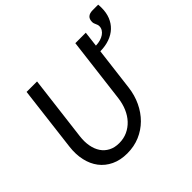

<svg xmlns="http://www.w3.org/2000/svg" viewBox="-186 -995 1213 1213"><g transform="rotate(-45 420.0 -388.5)"><path d="M838 -786.5Q839 -781 839.2 -771.8Q839.5 -762.5 839.5 -756.5Q839.5 -714 825.8 -679.5Q812 -645 786.2 -620.5Q760.5 -596 723.2 -582.5Q686 -569 639.5 -568.5L604 -280Q596.5 -218.5 571.5 -165.8Q546.5 -113 507.5 -74.2Q468.5 -35.5 417 -13.5Q365.5 8.5 304 8.5Q243 8.5 196.8 -13.5Q150.5 -35.5 121 -74.2Q91.5 -113 79.8 -165.8Q68 -218.5 75.5 -280L128.5 -716.5H222L168.5 -280.5Q163 -235.5 170 -197.5Q177 -159.5 195.5 -132Q214 -104.5 243.8 -89Q273.5 -73.5 314 -73.5Q354.5 -73.5 388 -89Q421.5 -104.5 447 -131.8Q472.5 -159 488.8 -197Q505 -235 510.5 -280L564 -716.5H657.5L645 -613.5Q667 -614 685.8 -619.5Q704.5 -625 718.2 -634.5Q732 -644 739.8 -657Q747.5 -670 747.5 -685Q747.5 -693 745.2 -699Q743 -705 740.5 -710.5Q738 -716 735.8 -722Q733.5 -728 733.5 -736.5Q733.5 -786.5 789.5 -786.5Z"/></g></svg>

Font: Lato 2
Style: Italic
Weight: 400
Italic angle: -7°
Designer: Lukasz Dziedzic with Adam Twardoch and Botio Nikoltchev
Foundry: tyPoland Lukasz Dziedzic
Version: Version 2.015; 2015-08-06; http://www.latofonts.com/